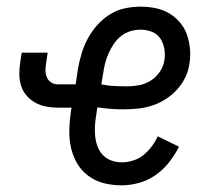

<svg xmlns="http://www.w3.org/2000/svg" viewBox="-20 -548 634 576"><path d="M345 8Q317 8 291.5 1.5Q266 -5 245 -20.5Q224 -36 211 -58.5Q198 -81 192.5 -107Q187 -133 188 -161Q189 -189 193 -216L195 -225H153Q135 -225 117.5 -228.5Q100 -232 85 -240.5Q70 -249 59 -262Q48 -275 43 -291.5Q38 -308 38 -326.5Q38 -345 41 -363L45 -390H123L119 -363Q117 -351 116.5 -339.5Q116 -328 120 -317.5Q124 -307 133 -301Q142 -295 154 -295H207L214 -342Q218 -365 225 -388Q232 -411 243.5 -432.5Q255 -454 272 -473Q289 -492 310 -505Q331 -518 354.5 -523Q378 -528 402 -528Q425 -528 447 -523.5Q469 -519 487.5 -508Q506 -497 520 -480.5Q534 -464 541 -443.5Q548 -423 550 -400.5Q552 -378 548 -355Q545 -334 535 -314Q525 -294 509.5 -277.5Q494 -261 474.5 -249Q455 -237 434 -230.5Q413 -224 391.5 -222Q370 -220 349 -220Q330 -220 310.5 -221.5Q291 -223 272 -226L269 -205Q266 -189 265 -172.5Q264 -156 265.5 -140Q267 -124 272.5 -109Q278 -94 288.5 -83Q299 -72 314 -66.5Q329 -61 346 -61Q362 -61 379.5 -66.5Q397 -72 410.5 -83Q424 -94 435 -108.5Q446 -123 453 -139L517 -108Q505 -84 487.5 -61.5Q470 -39 447 -23Q424 -7 397.5 0.5Q371 8 345 8ZM362 -289Q380 -289 398 -292.5Q416 -296 432 -306Q448 -316 459 -332Q470 -348 473 -366Q476 -384 473 -401.5Q470 -419 461 -432.5Q452 -446 436 -452.5Q420 -459 402 -459Q387 -459 371.5 -454.5Q356 -450 343.5 -440Q331 -430 322 -417Q313 -404 306.5 -389.5Q300 -375 296 -360.5Q292 -346 290 -331L284 -295Q302 -291 322 -290Q342 -289 362 -289Z"/></svg>

Font: Iosevka QP
Style: Italic
Weight: 400
Italic angle: -9°
Designer: Belleve Invis
Foundry: Belleve Invis
Version: Version 20.0.0; ttfautohint (v1.8.4)